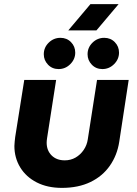

<svg xmlns="http://www.w3.org/2000/svg" viewBox="-20 -902 665 934"><path d="M606 -513 560 -212Q550 -147 514.5 -96Q479 -45 420 -16.5Q361 12 281 12Q211 12 159 -14.5Q107 -41 78.5 -87.5Q50 -134 50 -192Q50 -202 51.5 -214Q53 -226 54 -236L98 -513H253L209 -230Q208 -224 207.5 -218Q207 -212 207 -208Q207 -170 231 -146Q255 -122 295 -122Q324 -122 347.5 -135.5Q371 -149 387 -172.5Q403 -196 407 -224L452 -513ZM478 -566Q447 -566 426.5 -587.5Q406 -609 406 -638Q406 -671 430 -694.5Q454 -718 487 -718Q518 -718 538.5 -697Q559 -676 559 -646Q559 -614 535 -590Q511 -566 478 -566ZM265 -566Q234 -566 213.5 -587.5Q193 -609 193 -638Q193 -671 217 -694.5Q241 -718 274 -718Q305 -718 325.5 -697Q346 -676 346 -646Q346 -614 322 -590Q298 -566 265 -566ZM312 -754 420 -882H557L449 -754Z"/></svg>

Font: MuseoModerno
Style: Bold Italic
Weight: 700
Italic angle: -9°
Designer: Pablo Cosgaya, Héctor Gatti, Marcela Romero, and the Authors of The MuseoModerno Project.
Foundry: Omnibus-Type Team
Version: Version 1.003